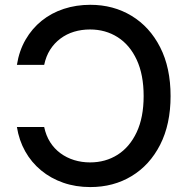

<svg xmlns="http://www.w3.org/2000/svg" viewBox="-20 -757 772 787"><path d="M350.1 9.8Q290 9.8 239 -8.1Q188 -25.9 148.2 -58.8Q108.4 -91.8 83.3 -136.7Q58.1 -181.6 49.3 -236.3H161.1Q168.5 -201.2 185.5 -174.3Q202.6 -147.5 227.8 -128.9Q252.9 -110.4 283.9 -100.8Q314.9 -91.3 349.1 -91.3Q412.6 -91.3 462.2 -122.8Q511.7 -154.3 540.3 -215.1Q568.8 -275.9 568.8 -363.3Q568.8 -450.7 540.5 -511.7Q512.2 -572.8 462.4 -604.5Q412.6 -636.2 349.1 -636.2Q314.5 -636.2 283.7 -627Q252.9 -617.7 227.8 -598.9Q202.6 -580.1 185.5 -553.2Q168.5 -526.4 161.1 -491.2H49.3Q58.6 -549.3 85 -594.7Q111.3 -640.1 151.1 -672.1Q190.9 -704.1 241.7 -720.7Q292.5 -737.3 350.1 -737.3Q444.8 -737.3 519.3 -692.1Q593.8 -647 636.5 -563.2Q679.2 -479.5 679.2 -363.3Q679.2 -247.6 636.5 -163.8Q593.8 -80.1 519.5 -35.2Q445.3 9.8 350.1 9.8Z"/></svg>

Font: Inter 16pt Medium
Style: Regular
Weight: 500
Version: Version 4.001;git-66647c0bb